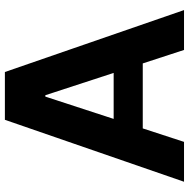

<svg xmlns="http://www.w3.org/2000/svg" viewBox="-14 -732 747 758"><g transform="rotate(-90 359.0 -353.5)"><path d="M20 0 264.5 -707.2H453.2L697.7 0H540.3L361.6 -547.5H356.1L177.4 0ZM547.1 -277.8V-162.9H169.3V-277.8Z"/></g></svg>

Font: Pretendard Variable
Style: Regular
Weight: 400
Designer: Base glyphs from Inter by Rasmus Andersson; Hangul glyphs from Noto Sans CJK(Source Han Sans) by Jang Soo-young and Kang
Foundry: Kil Hyung-jin
Version: Version 1.100;FEAKit 1.0